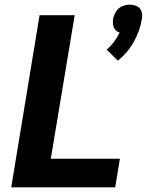

<svg xmlns="http://www.w3.org/2000/svg" viewBox="-20 -800 627 820"><path d="M483 -541Q525 -574 551.5 -621.5Q578 -669 586 -719Q589 -735 584.5 -750.5Q580 -766 565.5 -773Q551 -780 535 -780Q518 -780 501.5 -773Q485 -766 475.5 -750.5Q466 -735 463 -719Q461 -706 463 -694Q465 -682 472.5 -673Q480 -664 491 -661Q481 -640 467 -621.5Q453 -603 436 -588ZM28 0H472L492 -122H197L299 -735H149Z"/></svg>

Font: Iosevka Sparkle Heavy Oblique
Style: Regular
Weight: 900
Italic angle: -9°
Designer: Belleve Invis
Foundry: Belleve Invis
Version: Version 4.5.0; ttfautohint (v1.8.3)